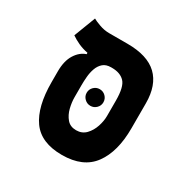

<svg xmlns="http://www.w3.org/2000/svg" viewBox="-143 -744 873 885"><g transform="rotate(30 293.0 -301.5)"><path d="M297.9 9.3Q186.5 9.3 137.9 -59.1Q89.4 -127.4 89.4 -257.3V-315.4Q89.4 -370.6 110.8 -405Q132.3 -439.5 165 -450.2V-457.5Q137.2 -462.9 113.8 -473.6Q90.3 -484.4 72.3 -497.1L116.2 -611.8Q127.4 -605 153.6 -595.5Q179.7 -585.9 206.5 -585.9H304.2Q410.6 -585.9 462.6 -536.4Q514.6 -486.8 514.6 -390.1V-257.3Q514.6 -132.8 462.4 -61.8Q410.2 9.3 297.9 9.3ZM297.9 -122.1Q329.1 -122.1 349.1 -143.1Q369.1 -164.1 378.9 -193.8Q388.7 -223.6 388.7 -250V-332Q388.7 -405.3 365.2 -429.7Q341.8 -454.1 297.9 -454.1H293Q266.1 -454.1 250.5 -440.2Q234.9 -426.3 227.3 -404.5Q219.7 -382.8 217.8 -358.9Q215.8 -335 215.8 -315.4V-250Q215.8 -223.6 223.1 -193.8Q230.5 -164.1 248.3 -143.1Q266.1 -122.1 297.9 -122.1ZM298.3 -252.4Q280.3 -252.4 267.1 -265.4Q253.9 -278.3 253.9 -296.4Q253.9 -314.9 267.1 -327.9Q280.3 -340.8 298.3 -340.8Q316.9 -340.8 329.8 -327.9Q342.8 -314.9 342.8 -296.4Q342.8 -278.3 329.8 -265.4Q316.9 -252.4 298.3 -252.4Z"/></g></svg>

Font: Cascadia Code
Style: Regular
Weight: 400
Monospace: yes
Designer: Aaron Bell
Foundry: Saja Typeworks
Version: Version 2106.017